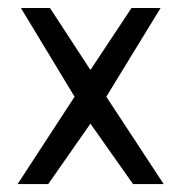

<svg xmlns="http://www.w3.org/2000/svg" viewBox="-20 -464 457 484"><path d="M392.6 0H315.4L208 -152.3L101.6 0H24.4L168 -220.2L32.7 -443.8H106L208 -287.6L311.5 -443.8H384.8L248 -220.2Z"/></svg>

Font: Meera
Style: Regular
Weight: 400
Designer: Hussain KH and Suresh P for Swathanthra Malayalam Computing (SMC)
Version: 7.0.0+20160512